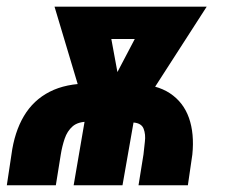

<svg xmlns="http://www.w3.org/2000/svg" viewBox="-27 -548 670 568"><path d="M138.2 0H-6.8L6.8 -90.3Q15.6 -157.2 43.7 -204.6Q71.8 -252 120.1 -276.6Q168.5 -301.3 237.3 -300.8L372.1 -299.8Q436 -298.3 475.8 -272Q515.6 -245.6 532 -199.2Q548.3 -152.8 542 -90.8L528.8 0H382.8L397.5 -91.3Q398.9 -107.4 401.6 -128.9Q404.3 -150.4 397.9 -167Q391.6 -183.6 368.2 -185.5L232.9 -188Q203.6 -188 187.7 -174.1Q171.9 -160.2 164.3 -137.7Q156.7 -115.2 152.8 -90.8ZM514.6 -528.3 498 -432.6H196.3L212.9 -528.3ZM276.9 -252 421.9 -528.3H584.5L362.8 -184.1H285.6ZM284.7 -528.3 338.9 -234.4 311.5 -184.1H237.3L134.3 -528.3ZM378.9 -247.6 335.4 0H190.9L233.4 -247.6Z"/></svg>

Font: Roboto Condensed ExtraBold
Style: Italic
Weight: 800
Italic angle: -12°
Designer: Christian Robertson
Foundry: Google
Version: Version 3.008; 2023